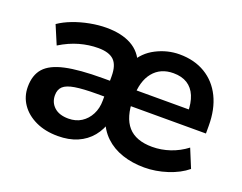

<svg xmlns="http://www.w3.org/2000/svg" viewBox="-87 -657 1038 825"><g transform="rotate(20 432.5 -244.5)"><path d="M236 10Q178 10 134.5 -10.5Q91 -31 67 -66Q43 -101 43 -145Q43 -199 71 -230.5Q99 -262 162.5 -276Q226 -290 334 -290H379V-218H332Q270 -218 233 -212Q196 -206 180.5 -191.5Q165 -177 165 -151Q165 -118 188 -97Q211 -76 253 -76Q287 -76 312 -92Q337 -108 351.5 -136Q366 -164 366 -200V-311Q366 -361 343.5 -383Q321 -405 271 -405Q229 -405 186 -393Q143 -381 99 -354L63 -439Q89 -457 124.5 -470.5Q160 -484 199.5 -491.5Q239 -499 275 -499Q344 -499 389.5 -474Q435 -449 454 -397H426Q452 -447 503 -473Q554 -499 609 -499Q677 -499 727 -469Q777 -439 804 -384Q831 -329 831 -253V-218H477V-290H742L727 -275Q727 -320 714 -351Q701 -382 675.5 -398Q650 -414 612 -414Q553 -414 519.5 -373Q486 -332 486 -257V-250Q486 -167 522 -126Q558 -85 633 -85Q674 -85 714 -98.5Q754 -112 788 -138L823 -53Q788 -24 735.5 -7Q683 10 631 10Q576 10 530 -5.5Q484 -21 451.5 -52Q419 -83 403 -129H426Q415 -86 389 -54.5Q363 -23 324.5 -6.5Q286 10 236 10Z"/></g></svg>

Font: Nunito Sans 12pt ExtraLight 12pt
Style: Bold
Weight: 700
Version: Version 3.101;gftools[0.9.27]